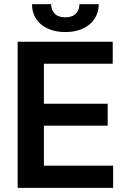

<svg xmlns="http://www.w3.org/2000/svg" viewBox="-20 -909 622 929"><path d="M65.4 -707H525.4V-600.6H192.4V-407.2H501V-300.8H192.4V-107.4H527.3V0H65.4ZM295.9 -753.9Q247.1 -753.9 210.7 -770.8Q174.3 -787.6 154.5 -818.1Q134.8 -848.6 134.8 -888.7H227.5Q227.5 -861.8 244.4 -843.5Q261.2 -825.2 295.9 -825.2Q330.1 -825.2 347.2 -843.3Q364.3 -861.3 364.3 -888.7H458Q457.5 -848.6 437.5 -818.1Q417.5 -787.6 381.1 -770.8Q344.7 -753.9 295.9 -753.9Z"/></svg>

Font: WEMIX Pretendard SemiBold
Style: Regular
Weight: 600
Designer: Base glyphs from Inter by Rasmus Andersson; Hangeul glyphs from Noto Sans CJK(Source Han Sans) by Jang Soo-young and Kan
Foundry: Kil Hyung-jin
Version: Version 1.000